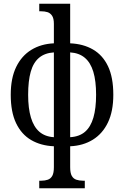

<svg xmlns="http://www.w3.org/2000/svg" viewBox="-20 -780 670 1037"><path d="M192 237V196H203Q223 196 238.5 190.5Q254 185 262.5 169.5Q271 154 271 123V10Q201 7 148.5 -23.5Q96 -54 67 -114.5Q38 -175 38 -268Q38 -358 67.5 -418.5Q97 -479 149.5 -511Q202 -543 271 -546V-651Q271 -681 261 -695.5Q251 -710 236 -714.5Q221 -719 203 -719H192V-760H359V-546Q430 -543 482.5 -512.5Q535 -482 563.5 -422Q592 -362 592 -268Q592 -179 563 -118.5Q534 -58 481.5 -25.5Q429 7 359 10V123Q359 154 367.5 169.5Q376 185 392 190.5Q408 196 428 196H438V237ZM271 -39V-497Q222 -494 191 -468Q160 -442 146 -392.5Q132 -343 132 -268Q132 -195 147 -145Q162 -95 192.5 -68.5Q223 -42 271 -39ZM359 -39Q409 -42 439.5 -68.5Q470 -95 484.5 -145Q499 -195 499 -268Q499 -343 484 -392.5Q469 -442 438 -468Q407 -494 359 -497Z"/></svg>

Font: Noto Serif Condensed
Style: Regular
Weight: 400
Width: 3
Designer: Monotype Design Team
Foundry: Monotype Imaging Inc.
Version: Version 2.015